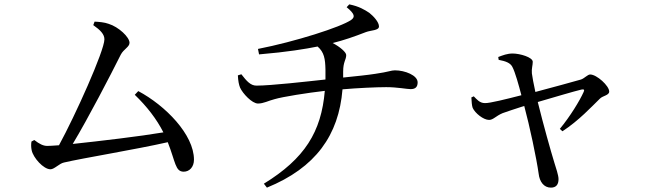

<svg xmlns="http://www.w3.org/2000/svg" viewBox="-20 -803 2990 879"><path d="M597 -369C653 -315 697 -258 728 -197C622 -179 436 -157 313 -144C385 -264 486 -459 533 -553C546 -578 573 -588 573 -607C573 -633 523 -680 477 -694C458 -701 433 -703 413 -704L407 -688C440 -665 458 -646 458 -623C458 -571 324 -273 250 -138C224 -136 205 -135 196 -135C178 -135 160 -144 137 -162L124 -155C122 -141 122 -130 125 -115C132 -81 179 -28 211 -28C229 -28 252 -55 273 -59C358 -79 603 -119 748 -152C784 -61 782 -17 821 -17C847 -17 868 -38 868 -72C868 -187 737 -320 613 -386Z M1567 -770C1605 -739 1606 -725 1588 -712C1541 -679 1330 -612 1161 -579L1166 -554C1297 -565 1379 -579 1434 -590C1464 -564 1469 -534 1470 -484C1470 -469 1470 -454 1470 -439C1387 -430 1220 -411 1154 -411C1127 -411 1109 -432 1085 -463L1069 -458C1070 -433 1074 -414 1079 -402C1091 -375 1134 -329 1161 -329C1187 -329 1209 -342 1237 -349C1274 -360 1388 -378 1467 -387C1451 -199 1375 -77 1188 38L1202 56C1425 -35 1531 -184 1548 -394C1616 -400 1702 -404 1748 -404C1800 -404 1842 -395 1860 -395C1882 -395 1892 -405 1892 -426C1892 -458 1834 -481 1788 -481C1770 -481 1761 -474 1698 -465C1667 -460 1610 -454 1551 -448C1551 -457 1551 -466 1551 -475C1551 -521 1565 -529 1565 -551C1565 -564 1536 -589 1503 -606C1555 -619 1601 -635 1655 -656C1679 -665 1715 -663 1715 -682C1715 -702 1690 -729 1671 -744C1650 -758 1624 -774 1579 -783Z M2263 -529C2295 -523 2317 -515 2326 -496C2338 -474 2355 -413 2367 -367C2297 -349 2221 -330 2200 -331C2176 -331 2163 -348 2149 -362L2138 -357C2139 -338 2140 -320 2144 -309C2155 -285 2193 -254 2219 -254C2238 -254 2250 -272 2281 -285C2297 -291 2340 -305 2380 -318C2405 -225 2436 -79 2446 -8C2450 29 2470 56 2502 56C2526 56 2537 42 2537 17C2537 -1 2525 -35 2518 -58C2502 -110 2467 -234 2442 -336C2514 -357 2608 -385 2642 -393C2653 -395 2657 -393 2652 -382C2634 -342 2591 -271 2543 -213L2555 -202C2630 -251 2690 -316 2726 -351C2739 -365 2769 -366 2769 -384C2769 -410 2712 -462 2682 -462C2670 -462 2657 -445 2640 -439C2610 -430 2502 -401 2431 -382C2423 -417 2417 -453 2415 -467C2413 -489 2419 -504 2419 -520C2419 -541 2360 -558 2327 -558C2302 -558 2282 -550 2261 -542Z"/></svg>

Font: Noto Serif CJK JP Medium
Style: Regular
Weight: 500
Designer: Ryoko NISHIZUKA 西塚涼子 (kana & ideographs); Frank Grießhammer (Latin, Greek & Cyrillic); Wenlong ZHANG 张文龙 (bopomofo); San
Foundry: Adobe Systems Incorporated
Version: Version 1.000;PS 1;hotconv 16.6.53;makeotf.lib2.5.65590